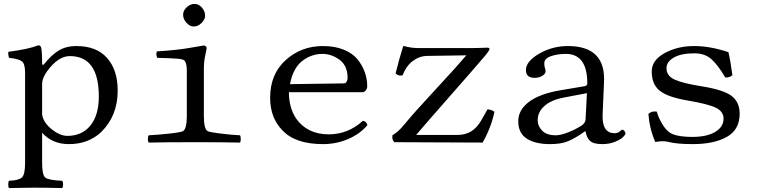

<svg xmlns="http://www.w3.org/2000/svg" viewBox="-20 -725 3878 979"><path d="M220.2 -361.8Q195.3 -326.7 194.8 -298.8V-141.1Q200.7 -100.1 243.4 -66.2Q286.1 -32.2 323.2 -32.2Q398.4 -32.2 441.2 -85.2Q483.9 -138.2 483.9 -232.9Q483.9 -439 335.9 -439Q276.4 -439 220.2 -361.8ZM194.8 -400.9Q194.8 -395 198.5 -394.5Q202.1 -394 204.1 -397Q240.2 -442.9 278.1 -466.6Q315.9 -490.2 370.1 -490.2Q472.2 -490.2 526.1 -429.2Q580.1 -368.2 580.1 -263.2Q580.1 -134.3 496.1 -51.8Q430.2 10.3 330.1 9.8Q248 9.8 194.8 -47.9V106Q194.8 167 210.9 180.4Q227.1 193.8 296.9 196.8Q301.8 201.7 301.8 215.8Q301.8 230 296.9 233.9Q210.9 231.9 151.9 231.9Q109.9 231.9 25.9 233.9Q22 230 22 216.1Q22 202.1 25.9 196.8Q75.7 194.8 91.8 179.9Q107.9 165 107.9 106V-354Q107.9 -399.9 91.6 -412.4Q75.2 -424.8 25.9 -430.2Q20 -451.2 22.9 -460.9Q125 -474.1 175.8 -494.1Q184.6 -494.1 189 -484.9Q194.8 -470.7 194.8 -400.9Z M913.6 -649.9Q913.6 -670.9 932.1 -688Q950.7 -705.1 971.7 -705.1Q993.7 -705.1 1009.8 -686Q1025.9 -667 1025.9 -645Q1025.9 -626 1007.8 -607.9Q989.7 -589.8 967.8 -589.8Q947.8 -589.8 930.7 -608.9Q913.6 -627.9 913.6 -649.9ZM1019.5 -133.8Q1019.5 -68.8 1037.6 -57.1Q1045.4 -51.3 1103 -44.2Q1160.6 -37.1 1203.6 -35.2Q1207.5 -30.3 1207.5 -16.1Q1207.5 -2 1203.6 2Q1117.7 0 977.5 0Q822.8 0 738.8 2Q733.9 -2 733.9 -15.9Q733.9 -29.8 738.8 -35.2Q780.8 -37.1 843.8 -43.9Q906.7 -50.8 914.6 -57.1Q932.6 -71.3 932.6 -133.8V-363.8Q932.6 -400.9 921.9 -415Q916 -422.9 887.5 -425.5Q858.9 -428.2 781.7 -430.2Q773.9 -446.3 779.8 -462.9Q887.2 -469.7 953.6 -481.9Q1015.6 -493.2 1019.5 -493.2Q1024.4 -493.2 1029.1 -489Q1033.7 -484.9 1033.7 -480Q1033.7 -474.1 1026.6 -442.6Q1019.5 -411.1 1019.5 -372.1Z M1458.5 -295.9 1732.4 -299.8Q1742.2 -299.8 1747.3 -308.3Q1752.4 -316.9 1752.4 -326.2Q1752.4 -390.1 1711.4 -420.2Q1670.4 -450.2 1624.5 -450.2Q1567.4 -450.2 1521 -414.1Q1474.6 -377.9 1458.5 -295.9ZM1830.1 -108.9Q1847.2 -107.9 1853.5 -86.9Q1815.4 -42 1755.4 -16.1Q1695.3 9.8 1626.5 9.8Q1485.4 9.8 1419.4 -61Q1357.4 -125 1357.4 -226.1Q1357.4 -347.2 1436.8 -418.7Q1516.1 -490.2 1626.5 -490.2Q1687.5 -490.2 1732.9 -471.7Q1778.3 -453.1 1803.2 -422.1Q1828.1 -391.1 1840.3 -356.4Q1852.5 -321.8 1852.5 -284.2Q1852.5 -274.4 1845.5 -264.6Q1838.4 -254.9 1828.1 -254.9H1453.1Q1453.1 -175.8 1490.2 -120.1Q1547.4 -40 1656.2 -40Q1754.9 -40 1830.1 -108.9Z M2040 -490.2Q2074.2 -480.5 2108.9 -480H2392.1Q2405.3 -480 2421.6 -480.5Q2438 -481 2450.4 -481.4Q2462.9 -481.9 2463.9 -481.9Q2476.1 -481.9 2476.1 -475.1Q2476.1 -467.3 2447.8 -434.1Q2401.9 -379.9 2272.5 -232.9Q2143.1 -85.9 2102.1 -37.1H2314.9Q2391.1 -37.1 2433.1 -109.9L2465.8 -167.5Q2491.2 -165 2501 -154.3Q2484.4 -74.7 2440.9 2Q2117.7 0 1990.7 0Q1977.5 -13.2 1981 -35.2Q2012.2 -53.7 2041 -89.4Q2086.9 -146 2200 -267.8Q2313 -389.6 2357.9 -442.9L2157.7 -439.9Q2117.7 -439 2084.2 -413.6Q2050.8 -388.2 2032.7 -340.8Q2011.7 -335.9 1997.1 -350.6Q2013.2 -417 2034.2 -483.9Q2034.2 -490.2 2040 -490.2Z M2972.7 -250 2852.5 -227.1Q2789.6 -214.8 2755.6 -184.3Q2721.7 -153.8 2721.7 -111.8Q2721.7 -82 2744.6 -58.6Q2767.6 -35.2 2813.5 -35.2Q2839.4 -35.2 2877.9 -50.5Q2916.5 -65.9 2945.8 -85Q2964.8 -98.1 2965.8 -116.2ZM2965.8 -55.2H2962.4L2934.6 -36.1Q2890.6 -8.3 2860.1 0.7Q2829.6 9.8 2783.7 9.8Q2709.5 9.8 2666 -18.1Q2622.6 -45.9 2622.6 -106.9Q2622.6 -164.1 2676.5 -205.1Q2730.5 -246.1 2834.5 -264.2L2964.4 -286.1Q2974.1 -289.1 2974.6 -299.8Q2974.6 -449.7 2865.7 -450.2Q2822.8 -450.2 2789.1 -438.5Q2755.4 -426.8 2755.4 -402.8Q2755.4 -386.7 2757.8 -380.9Q2761.7 -373 2761.7 -359.9Q2761.7 -348.6 2745.1 -338.4Q2728.5 -328.1 2706.5 -328.1Q2661.6 -328.1 2661.6 -367.2Q2661.6 -412.1 2729 -451.2Q2796.4 -490.2 2875.5 -490.2Q3071.3 -490.2 3059.6 -301.8L3052.7 -141.1Q3048.8 -45.9 3113.8 -45.9Q3129.9 -45.9 3140.1 -54.9Q3150.4 -64 3152.8 -64Q3157.7 -64 3163.6 -57.4Q3169.4 -50.8 3169.4 -44.9Q3169.4 -38.1 3156.5 -25.6Q3143.6 -13.2 3115 -1.7Q3086.4 9.8 3051.8 9.8Q3004.9 9.8 2987.8 -7.3Q2970.7 -24.4 2965.8 -55.2Z M3286.1 -144Q3302.2 -160.2 3329.1 -155.8Q3335 -131.8 3352.1 -100.8Q3369.1 -69.8 3389.2 -53.2Q3419.9 -27.3 3510.3 -26.9Q3584.5 -26.9 3627 -52.5Q3669.4 -78.1 3669.4 -120.1Q3669.4 -156.2 3630.4 -175.5Q3591.3 -194.8 3484.4 -212.9Q3384.3 -230 3343.8 -262.5Q3303.2 -294.9 3303.2 -360.8Q3303.2 -418 3368.7 -454.1Q3434.1 -490.2 3520 -490.2Q3601.1 -490.2 3694.3 -459Q3704.1 -418 3714.4 -341.8Q3701.2 -328.6 3678.2 -330.1Q3641.1 -393.1 3607.7 -423.1Q3574.2 -453.1 3520 -453.1Q3453.1 -453.1 3415.8 -431.6Q3378.4 -410.2 3378.4 -377Q3378.4 -337.9 3420.9 -318.8Q3463.4 -299.8 3556.2 -285.2Q3669.9 -267.1 3710.7 -235.6Q3751.5 -204.1 3751.5 -145Q3751.5 -64 3686.3 -27.1Q3621.1 9.8 3512.2 9.8Q3429.2 9.8 3385.3 -2Q3374 -4.9 3355.5 -4.9Q3345.7 -4.9 3321.3 -1Q3292 -67.9 3286.1 -144Z"/></svg>

Font: Linux Libertine Mono
Style: Mono
Weight: 400
Designer: Philipp H. Poll
Foundry: Philipp H. Poll
Version: Version 5.1.7 ; ttfautohint (v0.9)